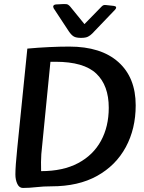

<svg xmlns="http://www.w3.org/2000/svg" viewBox="-20 -920 711 948"><path d="M93 8Q75 8 65.5 -12Q56 -32 56 -59Q56 -98 65 -186L115 -680Q169 -685 222.5 -687.5Q276 -690 322 -690Q479 -690 564.5 -613.5Q650 -537 650 -400Q650 -284 601 -193.5Q552 -103 459.5 -51.5Q367 0 234 0Q194 0 159.5 4Q125 8 93 8ZM183 -75Q291 -75 365.5 -114.5Q440 -154 478.5 -224.5Q517 -295 517 -388Q517 -498 455.5 -556.5Q394 -615 254 -615H229L184 -159Q183 -142 182.5 -120Q182 -98 183 -75ZM548 -872Q555 -880 553 -885Q551 -890 541 -891L504 -895Q496 -896 491.5 -894.5Q487 -893 482 -888L397 -801L327 -887Q323 -892 316.5 -896.5Q310 -901 293 -900L255 -898Q247 -897 244 -892Q241 -887 245 -879L320 -765Q333 -746 345 -739.5Q357 -733 380 -733Q403 -733 414.5 -739Q426 -745 435 -754Z"/></svg>

Font: Alkatra
Style: Regular
Weight: 400
Designer: Suman Bhandary
Version: Version 1.100;gftools[0.9.22]